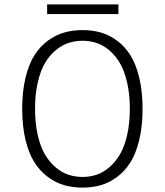

<svg xmlns="http://www.w3.org/2000/svg" viewBox="-20 -843 750 874"><path d="M194.5 -823H519V-779H194.5ZM356 11Q311.5 11 272.5 0Q233.5 -11 197.8 -37.5Q162 -64 136.5 -104.2Q111 -144.5 96 -206.8Q81 -269 81 -348Q81 -426.5 96 -488.8Q111 -551 136.5 -591.2Q162 -631.5 197.8 -657.8Q233.5 -684 272.5 -695Q311.5 -706 356 -706Q400 -706 438.8 -695Q477.5 -684 513 -657.8Q548.5 -631.5 573.8 -591.2Q599 -551 614 -488.8Q629 -426.5 629 -348Q629 -269 614 -206.8Q599 -144.5 573.8 -104.2Q548.5 -64 513 -37.5Q477.5 -11 438.8 0Q400 11 356 11ZM356 -37.5Q388.5 -37.5 418.5 -47.2Q448.5 -57 476.5 -80.5Q504.5 -104 525.2 -138.8Q546 -173.5 558.5 -227.2Q571 -281 571 -348Q571 -414.5 558.5 -468.2Q546 -522 525.2 -556.8Q504.5 -591.5 476.5 -614.8Q448.5 -638 418.5 -647.8Q388.5 -657.5 356 -657.5Q323 -657.5 292.8 -647.8Q262.5 -638 234.2 -614.8Q206 -591.5 185.2 -556.8Q164.5 -522 152 -468.2Q139.5 -414.5 139.5 -348Q139.5 -281 152 -227.2Q164.5 -173.5 185.2 -138.8Q206 -104 234.2 -80.5Q262.5 -57 292.8 -47.2Q323 -37.5 356 -37.5Z"/></svg>

Font: League Mono UltraLight
Style: Regular
Weight: 200
Width: 6
Designer: Tyler Finck
Foundry: The League of Moveable Type / Tyler Finck
Version: Version 2.210